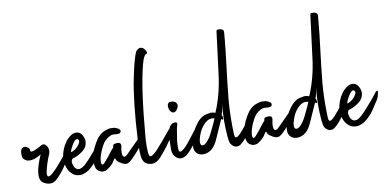

<svg xmlns="http://www.w3.org/2000/svg" viewBox="-68 -1016 2223 1100"><g transform="rotate(-10 1043.0 -466.0)"><path d="M167.6 -323.4C158 -341 147 -346.7 134.6 -340.6C91.5 -315.9 68.2 -308.4 64.7 -318.1C65.6 -319 65.6 -321.6 64.7 -326C63.8 -331.3 61.6 -335.3 58.1 -337.9C50.2 -344.1 44.4 -347.2 40.9 -347.2C19.8 -349.8 10.1 -334.8 11.9 -302.3C11 -287.3 19.4 -275.9 37 -268C60.7 -261.8 88.4 -268.8 120.1 -289.1C80.5 -199.3 76.6 -145.2 108.2 -126.7C137.3 -110 162.4 -111.3 183.5 -130.7C216.9 -161.5 248.2 -204.2 277.2 -258.7C293 -288.6 295.2 -303.6 283.8 -303.6C281.2 -302.7 270.6 -290 252.1 -265.3C233.6 -241.6 216 -220.4 199.3 -202C170.3 -169.4 150.9 -154.4 141.2 -157.1C136 -159.7 134.2 -167.2 136 -179.5C140.4 -207.7 151.8 -243.8 170.3 -287.8C173.8 -301 172.9 -312.8 167.6 -323.4Z M374.4 -357.7C362.9 -375.3 345.8 -380.6 322.9 -373.6C310.6 -369.2 296.5 -357.7 280.6 -339.2C259.5 -310.2 247.6 -280.7 245 -250.8V-232.3C245 -211.2 249 -192.7 256.9 -176.9C262.2 -166.3 269.6 -157.1 279.3 -149.2C287.2 -141.2 297.4 -136.4 309.7 -134.6C315 -133.8 319.4 -133.3 322.9 -133.3C329.9 -133.3 336.1 -134.2 341.4 -136C352.8 -139.5 363.4 -144.3 373 -150.5C395 -166.3 414.4 -186.6 431.1 -211.2C447 -236.7 457.1 -252.1 461.5 -257.4C470.3 -272.4 475.6 -286.9 477.3 -301C478.2 -303.6 478.6 -305.8 478.6 -307.6C477.8 -315.5 473.4 -315.5 465.4 -307.6C459.3 -299.6 448.7 -286.4 433.8 -268C418.8 -250.4 403.4 -232.8 387.6 -215.2C377 -203.7 366.9 -193.6 357.2 -184.8C346.6 -176 337.4 -170.7 329.5 -169C319.8 -167.2 312.3 -168.5 307 -172.9C301.8 -176.4 297.4 -182.2 293.8 -190.1C289.4 -202.4 287.7 -212.1 288.6 -219.1C290.3 -226.2 293 -231 296.5 -233.6C303.5 -235.4 312.3 -238.5 322.9 -242.9C334.3 -248.2 345.8 -255.2 357.2 -264C366 -271 372.6 -278.1 377 -285.1C381.4 -292.2 384 -299.2 384.9 -306.2C389.3 -322.1 385.8 -339.2 374.4 -357.7ZM341.4 -339.2C353.7 -334 353.7 -322.5 341.4 -304.9C329 -288.2 313.6 -276.8 295.2 -270.6C292.5 -274.1 297.4 -286.9 309.7 -308.9C322 -330.9 332.6 -341 341.4 -339.2Z M556.4 -328.7C576.6 -326 588.5 -327.8 592 -334C599.9 -346.3 590.7 -356.8 564.3 -365.6C559 -366.5 552.8 -367 545.8 -367C535.2 -367.8 522.5 -365.2 507.5 -359C483.8 -351.1 463.1 -331.8 445.5 -301C422.6 -261.4 411.2 -226.2 411.2 -195.4C411.2 -177.8 413.4 -164.1 417.8 -154.4C423 -143 433.6 -135.1 449.4 -130.7H456C462.2 -130.7 467.9 -131.6 473.2 -133.3C480.2 -136.8 486.4 -140.8 491.7 -145.2C506.6 -155.8 517.6 -167.6 524.7 -180.8C531.7 -193.2 536.1 -195.8 537.9 -188.8C538.8 -180 548.4 -170.3 566.9 -159.7C584.5 -149.2 599 -147.8 610.5 -155.8C616.6 -158.4 628.1 -168.5 644.8 -186.1C660.6 -202.8 676 -220.9 691 -240.2C703.3 -257 713 -271.9 720 -285.1C727.1 -299.2 728.8 -308.9 725.3 -314.2C721.8 -317.7 718.7 -318.1 716.1 -315.5C712.6 -312 708.2 -306.7 702.9 -299.6C687.9 -282 669.9 -263.1 648.8 -242.9C628.5 -221.8 614.4 -207.7 606.5 -200.6C597.7 -192.7 591.1 -190.5 586.7 -194C581.4 -196.7 578.8 -205 578.8 -219.1C578.8 -228.8 580.1 -238.9 582.8 -249.5C585.4 -260 584.5 -267.5 580.1 -271.9C576.6 -275.4 571.3 -277.2 564.3 -277.2C557.2 -277.2 549.8 -275.9 541.8 -273.2C540.1 -271.5 538.8 -268.4 537.9 -264C537.9 -259.6 536.6 -255.6 533.9 -252.1C533 -253 526.4 -245.5 514.1 -229.7C503.6 -214.7 490.4 -198.4 474.5 -180.8C459.6 -164.1 452.1 -166.8 452.1 -188.8C453 -211.6 462.6 -240.7 481.1 -275.9C488.2 -289.1 495.2 -298.8 502.2 -304.9C509.3 -312 516.3 -317.2 523.4 -320.8C535.7 -327.8 546.7 -330.4 556.4 -328.7Z M740.6 -125.4C757.4 -125.4 773.6 -133.8 789.5 -150.5C814.1 -177.8 835.7 -205 854.2 -232.3C878.8 -261.4 890.7 -282 889.8 -294.4C888 -315.5 879.7 -316.8 864.7 -298.3C837.4 -264 811 -232.8 785.5 -204.6C764.4 -180.8 748.6 -169 738 -169C731.8 -170.7 728.3 -179.5 727.4 -195.4C725.7 -216.5 725.7 -240.2 727.4 -266.6C743.3 -461.1 763.1 -603.2 786.8 -693C796.5 -731.7 807.1 -751.1 818.5 -751.1C821.2 -755.5 822 -759 821.2 -761.6C814.1 -778.4 804.9 -788 793.4 -790.7C784.6 -792.4 776.7 -789.8 769.7 -782.8C765.3 -779.2 762.2 -775.7 760.4 -772.2C749.9 -749.3 737.1 -702.2 722.2 -631C703.7 -541.2 690.5 -422.4 682.6 -274.6C679.9 -216.5 681.2 -179.1 686.5 -162.4C690 -150.9 695.8 -142.1 703.7 -136C714.2 -128.9 726.6 -125.4 740.6 -125.4Z M936 -411.8C942.2 -422.4 943.5 -431.6 940 -439.6C936.4 -449.2 926.8 -455 910.9 -456.7H905.6C903 -456.7 900.4 -456.3 897.7 -455.4C895.1 -454.5 892.9 -452.8 891.1 -450.1C885 -442.2 884.1 -431.2 888.5 -417.1C892.9 -403.9 899.9 -396 909.6 -393.4C913.1 -392.5 917.1 -393.4 921.5 -396C926.8 -398.6 931.6 -403.9 936 -411.8ZM897.7 -334C891.6 -332.2 885.4 -327.4 879.2 -319.4L871.3 -303.6C867.8 -297.4 865.2 -280.3 863.4 -252.1C861.6 -237.2 860.8 -216.9 860.8 -191.4C859.9 -166.8 867.8 -148.3 884.5 -136C893.3 -129.8 901.7 -126.7 909.6 -126.7C920.2 -127.6 930.7 -131.6 941.3 -138.6C947.4 -143 955.4 -150.5 965 -161C974.7 -171.6 984.8 -183.9 995.4 -198C1010.4 -217.4 1024 -236.3 1036.3 -254.8C1048.6 -273.2 1055.2 -283.4 1056.1 -285.1C1058.8 -290.4 1060.1 -298.3 1060.1 -308.9C1060.1 -313.3 1059.2 -315.9 1057.4 -316.8C1053.9 -319.4 1050.8 -319.9 1048.2 -318.1C1042.9 -312.8 1032.8 -300.1 1017.8 -279.8C1010.8 -270.2 995.4 -250.4 971.6 -220.4C961.1 -206.4 951 -194.5 941.3 -184.8C931.6 -176 924.1 -170.3 918.8 -167.6C914.4 -165.9 910.9 -165.4 908.3 -166.3C905.6 -167.2 903.9 -169.4 903 -172.9C902.1 -176.4 901.7 -183.9 901.7 -195.4C901.7 -205 902.1 -215.2 903 -225.7C906.5 -251.2 909.6 -271 912.2 -285.1C914 -299.2 917.1 -312.4 921.5 -324.7C922.4 -328.2 921 -331.3 917.5 -334C913.1 -336.6 906.5 -336.6 897.7 -334Z M1234.7 -807.8C1220.6 -697.8 1210.5 -618.2 1204.3 -568.9C1195.5 -491.5 1176.6 -418.4 1147.6 -349.8C1138.8 -353.3 1129.5 -355.1 1119.8 -355.1C1112.8 -354.2 1103.6 -352.4 1092.1 -349.8C1068.4 -344.5 1045.9 -325.6 1024.8 -293C1003.7 -262.2 991.4 -226.2 987.8 -184.8C986.1 -164.6 991.8 -149.2 1005 -138.6C1014.7 -130.7 1027.4 -127.2 1043.3 -128C1078.5 -130.7 1105.8 -154.4 1125.1 -199.3C1141 -235.4 1157.2 -271.9 1174 -308.9C1181.9 -301.8 1185.8 -302.7 1185.8 -311.5C1185.8 -320.3 1184.1 -326.5 1180.6 -330C1186.7 -348.5 1191.6 -368.7 1195.1 -390.7C1187.2 -337 1186.3 -273.2 1192.4 -199.3C1194.2 -180 1197.3 -166.8 1201.7 -159.7C1213.1 -143.9 1225.4 -136.8 1238.6 -138.6C1245.7 -138.6 1253.2 -141.7 1261.1 -147.8C1291 -171.6 1320.5 -212.5 1349.5 -270.6C1365.4 -301.4 1364 -316.4 1345.6 -315.5C1308.6 -255.6 1277.4 -215.6 1251.8 -195.4C1238.6 -185.7 1231.6 -191 1230.7 -211.2C1228.1 -279.8 1229.4 -345.8 1234.7 -409.2C1239.1 -457.6 1249.6 -550 1266.4 -686.4C1271.6 -735.7 1275.2 -772.6 1276.9 -797.3C1277.8 -807.8 1270.8 -814.4 1255.8 -817.1H1247.9C1239.1 -818 1234.7 -814.9 1234.7 -807.8ZM1137 -319.4C1130.8 -303.6 1121.6 -283.4 1109.3 -258.7C1097.8 -233.2 1086.8 -214.3 1076.3 -202C1065.7 -188.8 1056.5 -181.3 1048.6 -179.5C1032.7 -176.9 1027.4 -188.8 1032.7 -215.2C1036.2 -229.2 1041.1 -243.3 1047.2 -257.4C1056.9 -277.6 1069.7 -294.4 1085.5 -307.6C1101.4 -320.8 1118.5 -324.7 1137 -319.4Z M1435.4 -328.7C1455.6 -326 1467.5 -327.8 1471 -334C1478.9 -346.3 1469.7 -356.8 1443.3 -365.6C1438 -366.5 1431.8 -367 1424.8 -367C1414.2 -367.8 1401.5 -365.2 1386.5 -359C1362.8 -351.1 1342.1 -331.8 1324.5 -301C1301.6 -261.4 1290.2 -226.2 1290.2 -195.4C1290.2 -177.8 1292.4 -164.1 1296.8 -154.4C1302 -143 1312.6 -135.1 1328.4 -130.7H1335C1341.2 -130.7 1346.9 -131.6 1352.2 -133.3C1359.2 -136.8 1365.4 -140.8 1370.7 -145.2C1385.6 -155.8 1396.6 -167.6 1403.7 -180.8C1410.7 -193.2 1415.1 -195.8 1416.9 -188.8C1417.8 -180 1427.4 -170.3 1445.9 -159.7C1463.5 -149.2 1478 -147.8 1489.5 -155.8C1495.6 -158.4 1507.1 -168.5 1523.8 -186.1C1539.6 -202.8 1555 -220.9 1570 -240.2C1582.3 -257 1592 -271.9 1599 -285.1C1606.1 -299.2 1607.8 -308.9 1604.3 -314.2C1600.8 -317.7 1597.7 -318.1 1595.1 -315.5C1591.6 -312 1587.2 -306.7 1581.9 -299.6C1566.9 -282 1548.9 -263.1 1527.8 -242.9C1507.5 -221.8 1493.4 -207.7 1485.5 -200.6C1476.7 -192.7 1470.1 -190.5 1465.7 -194C1460.4 -196.7 1457.8 -205 1457.8 -219.1C1457.8 -228.8 1459.1 -238.9 1461.8 -249.5C1464.4 -260 1463.5 -267.5 1459.1 -271.9C1455.6 -275.4 1450.3 -277.2 1443.3 -277.2C1436.2 -277.2 1428.8 -275.9 1420.8 -273.2C1419.1 -271.5 1417.8 -268.4 1416.9 -264C1416.9 -259.6 1415.6 -255.6 1412.9 -252.1C1412 -253 1405.4 -245.5 1393.1 -229.7C1382.6 -214.7 1369.4 -198.4 1353.5 -180.8C1338.6 -164.1 1331.1 -166.8 1331.1 -188.8C1332 -211.6 1341.6 -240.7 1360.1 -275.9C1367.2 -289.1 1374.2 -298.8 1381.2 -304.9C1388.3 -312 1395.3 -317.2 1402.4 -320.8C1414.7 -327.8 1425.7 -330.4 1435.4 -328.7Z M1780.7 -807.8C1766.6 -697.8 1756.5 -618.2 1750.3 -568.9C1741.5 -491.5 1722.6 -418.4 1693.6 -349.8C1684.8 -353.3 1675.5 -355.1 1665.8 -355.1C1658.8 -354.2 1649.6 -352.4 1638.1 -349.8C1614.4 -344.5 1591.9 -325.6 1570.8 -293C1549.7 -262.2 1537.4 -226.2 1533.8 -184.8C1532.1 -164.6 1537.8 -149.2 1551 -138.6C1560.7 -130.7 1573.4 -127.2 1589.3 -128C1624.5 -130.7 1651.8 -154.4 1671.1 -199.3C1687 -235.4 1703.2 -271.9 1720 -308.9C1727.9 -301.8 1731.8 -302.7 1731.8 -311.5C1731.8 -320.3 1730.1 -326.5 1726.6 -330C1732.7 -348.5 1737.6 -368.7 1741.1 -390.7C1733.2 -337 1732.3 -273.2 1738.4 -199.3C1740.2 -180 1743.3 -166.8 1747.7 -159.7C1759.1 -143.9 1771.4 -136.8 1784.6 -138.6C1791.7 -138.6 1799.2 -141.7 1807.1 -147.8C1837 -171.6 1866.5 -212.5 1895.5 -270.6C1911.4 -301.4 1910 -316.4 1891.6 -315.5C1854.6 -255.6 1823.4 -215.6 1797.8 -195.4C1784.6 -185.7 1777.6 -191 1776.7 -211.2C1774.1 -279.8 1775.4 -345.8 1780.7 -409.2C1785.1 -457.6 1795.6 -550 1812.4 -686.4C1817.6 -735.7 1821.2 -772.6 1822.9 -797.3C1823.8 -807.8 1816.8 -814.4 1801.8 -817.1H1793.9C1785.1 -818 1780.7 -814.9 1780.7 -807.8ZM1683 -319.4C1676.8 -303.6 1667.6 -283.4 1655.3 -258.7C1643.8 -233.2 1632.8 -214.3 1622.3 -202C1611.7 -188.8 1602.5 -181.3 1594.6 -179.5C1578.7 -176.9 1573.4 -188.8 1578.7 -215.2C1582.2 -229.2 1587.1 -243.3 1593.2 -257.4C1602.9 -277.6 1615.7 -294.4 1631.5 -307.6C1647.4 -320.8 1664.5 -324.7 1683 -319.4Z M1981.4 -357.7C1969.9 -375.3 1952.8 -380.6 1929.9 -373.6C1917.6 -369.2 1903.5 -357.7 1887.6 -339.2C1866.5 -310.2 1854.6 -280.7 1852 -250.8V-232.3C1852 -211.2 1856 -192.7 1863.9 -176.9C1869.2 -166.3 1876.6 -157.1 1886.3 -149.2C1894.2 -141.2 1904.4 -136.4 1916.7 -134.6C1922 -133.8 1926.4 -133.3 1929.9 -133.3C1936.9 -133.3 1943.1 -134.2 1948.4 -136C1959.8 -139.5 1970.4 -144.3 1980 -150.5C2002 -166.3 2021.4 -186.6 2038.1 -211.2C2054 -236.7 2064.1 -252.1 2068.5 -257.4C2077.3 -272.4 2082.6 -286.9 2084.3 -301C2085.2 -303.6 2085.6 -305.8 2085.6 -307.6C2084.8 -315.5 2080.4 -315.5 2072.4 -307.6C2066.3 -299.6 2055.7 -286.4 2040.8 -268C2025.8 -250.4 2010.4 -232.8 1994.6 -215.2C1984 -203.7 1973.9 -193.6 1964.2 -184.8C1953.6 -176 1944.4 -170.7 1936.5 -169C1926.8 -167.2 1919.3 -168.5 1914 -172.9C1908.8 -176.4 1904.4 -182.2 1900.8 -190.1C1896.4 -202.4 1894.7 -212.1 1895.6 -219.1C1897.3 -226.2 1900 -231 1903.5 -233.6C1910.5 -235.4 1919.3 -238.5 1929.9 -242.9C1941.3 -248.2 1952.8 -255.2 1964.2 -264C1973 -271 1979.6 -278.1 1984 -285.1C1988.4 -292.2 1991 -299.2 1991.9 -306.2C1996.3 -322.1 1992.8 -339.2 1981.4 -357.7ZM1948.4 -339.2C1960.7 -334 1960.7 -322.5 1948.4 -304.9C1936 -288.2 1920.6 -276.8 1902.2 -270.6C1899.5 -274.1 1904.4 -286.9 1916.7 -308.9C1929 -330.9 1939.6 -341 1948.4 -339.2Z"/></g></svg>

Font: Impossible
Style: Reguler
Weight: 400
Designer: Ahsan Design
Foundry: Designer
Version: Version 3.16.0